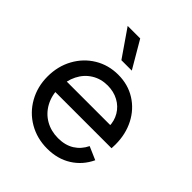

<svg xmlns="http://www.w3.org/2000/svg" viewBox="-206 -855 994 994"><g transform="rotate(45 291.0 -358.0)"><path d="M42 -252Q42 -327.1 75.2 -387.7Q108.4 -448.2 166 -482.9Q223.6 -517.6 294.9 -517.6Q366.2 -517.6 421.9 -482.9Q477.5 -448.2 508.8 -387.7Q540 -327.1 540 -252Q540 -242.2 539.1 -223.6H108.4V-303.7H458L450.2 -293Q450.2 -334 430.2 -367.7Q410.2 -401.4 375 -420.4Q339.8 -439.5 294.9 -439.5Q246.1 -439.5 207.5 -415.5Q168.9 -391.6 147.5 -349.1Q126 -306.6 126 -252Q126 -197.3 149.4 -154.3Q172.9 -111.3 213.9 -87.9Q254.9 -64.5 306.6 -64.5Q358.4 -64.5 395 -87.4Q431.6 -110.4 451.2 -151.4L523.4 -120.1Q494.1 -57.6 437.5 -22Q380.9 13.7 304.7 13.7Q230.5 13.7 170.4 -21Q110.4 -55.7 76.2 -116.7Q42 -177.7 42 -252ZM150.4 -730.5H242.2L329.1 -582H252.9Z"/></g></svg>

Font: Wanted Sans Variable
Style: Regular
Weight: 400
Designer: Original Design by Kil Hyung-jin and Kang Hanbin, Wanted Lab, Inc; Hangeul from Source Han Sans by Jang Soo-young and Ka
Foundry: Wanted Lab, Inc.
Version: Version 1.003;Glyphs 3.2 (3227)